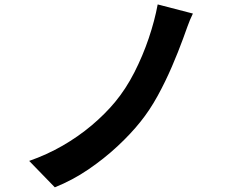

<svg xmlns="http://www.w3.org/2000/svg" viewBox="-20 -792 1040 850"><path d="M834 -732Q820.6 -704.9 809.9 -674.7Q799.2 -644.5 790.3 -620.4Q769.4 -563.1 740.9 -496.8Q712.4 -430.6 677.8 -367.4Q643.1 -304.3 602.2 -253.4Q559.9 -200.2 500.5 -144.8Q441.1 -89.5 370.8 -41.6Q300.4 6.2 222.7 37.3L109.2 -79.6Q187.4 -106.9 257.2 -147.1Q327 -187.4 385.9 -237Q444.8 -286.7 489.3 -340.2Q537.4 -398.2 574.8 -471.5Q612.2 -544.8 638.5 -622.7Q664.8 -700.6 678.1 -772.4Z"/></svg>

Font: Noto Sans TC Thin
Style: Regular
Weight: 100
Designer: Ryoko NISHIZUKA 西塚涼子 (kana, bopomofo & ideographs); Paul D. Hunt (Latin, Greek & Cyrillic); Sandoll Communications 산돌커뮤니
Foundry: Adobe
Version: Version 2.004-H2;hotconv 1.0.118;makeotfexe 2.5.65603